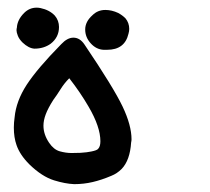

<svg xmlns="http://www.w3.org/2000/svg" viewBox="-20 -299 540 494"><path d="M15.6 29.3Q15.6 16.6 17.6 2.9Q21.5 -39.1 48.8 -81.1Q76.2 -123 137.7 -185.5Q153.3 -202.1 168.9 -202.1Q185.5 -202.1 197.3 -184.6Q272.5 -73.2 295.4 -24.9Q318.4 23.4 318.4 59.6Q318.4 63.5 317.4 67.4Q314.5 113.3 293 135.7Q281.2 147.5 266.6 153.3Q241.2 164.1 218.3 169.4Q195.3 174.8 170.9 174.8Q147.5 173.8 119.1 165Q87.9 155.3 55.7 124Q31.2 99.6 22.5 74.2Q15.6 54.7 15.6 29.3ZM91.8 24.4Q91.8 46.9 106.4 68.4Q118.2 85.9 133.8 90.3Q149.4 94.7 164.1 94.7Q178.7 94.7 187 94.2Q195.3 93.8 202.6 92.8Q210 91.8 214.8 90.8Q229.5 87.9 232.4 84Q238.3 78.1 238.3 64.5Q238.3 27.3 208 -24.4Q186.5 -61.5 158.2 -97.7Q145.5 -85 135.7 -69.3Q126 -53.7 117.2 -42Q103.5 -20.5 97.7 -4.9Q91.8 10.7 91.8 24.4ZM217.8 -259.8Q231.4 -273.4 251 -273.4Q267.6 -273.4 284.2 -265.6Q294.9 -259.8 302.7 -252Q312.5 -240.2 312.5 -224.6Q312.5 -218.8 310.5 -211.9Q300.8 -170.9 255.9 -170.9Q251 -170.9 246.1 -170.9Q227.5 -171.9 213.4 -187.5Q199.2 -203.1 199.2 -223.1Q199.2 -243.2 217.8 -259.8ZM38.1 -189.5Q29.3 -198.2 25.9 -207Q22.5 -215.8 22.5 -220.7Q22.5 -225.6 23.4 -227.5Q24.4 -248 42 -265.6Q55.7 -279.3 74.2 -279.3Q79.1 -279.3 84 -278.3Q107.4 -273.4 121.1 -258.8Q131.8 -246.1 131.8 -229.5Q131.8 -203.1 110.4 -186.5Q92.8 -173.8 68.4 -173.8Q53.7 -174.8 38.1 -189.5Z"/></svg>

Font: JasonHandwriting2
Style: SemiBold
Weight: 600
Version: Version 1.04.7